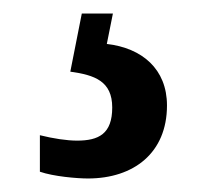

<svg xmlns="http://www.w3.org/2000/svg" viewBox="-20 -29 311 284"><path d="M110 235C178 235 227 197 227 127C227 73 190 42 138 36L147 -9H101L84 77C120 82 146 91 146 130C146 169 126 179 94 179C79 179 59 176 39 171V225C59 232 94 235 110 235Z"/></svg>

Font: Noto Serif Lao ExtraCondensed
Style: Bold
Weight: 700
Width: 2
Designer: Monotype Design Team
Foundry: Monotype Imaging Inc.
Version: Version 2.003